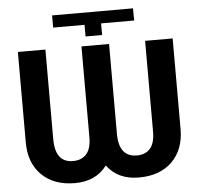

<svg xmlns="http://www.w3.org/2000/svg" viewBox="-59 -950 1065 1021"><g transform="rotate(-5 473.5 -439.5)"><path d="M884.3 -710.9V-228Q884.3 -118.2 819.3 -54Q754.4 10.3 641.6 10.3Q529.8 10.3 471.2 -68.8Q412.6 10.3 300.3 10.3Q188.5 10.3 123.3 -53.7Q58.1 -117.7 58.1 -228.5V-710.9H205.1V-232.4Q205.1 -107.4 300.3 -107.4Q345.2 -107.4 371.3 -136Q397.5 -164.6 397.5 -227.1V-710.9H544.9V-231.4Q544.9 -107.4 641.6 -107.4Q686 -107.4 711.7 -136Q737.3 -164.6 737.3 -227.1V-710.9ZM256.3 -823.7V-888.7H688L689 -823.7H512.2V-761.7H423.8V-823.7Z"/></g></svg>

Font: Roboto-o
Style: o-Bold
Weight: 700
Designer: Google
Version: Version 2.134; 2016; ttfautohint (v1.6)